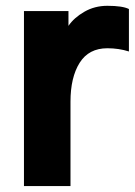

<svg xmlns="http://www.w3.org/2000/svg" viewBox="-20 -625 453 645"><path d="M60.5 0V-587.9H210V-538.1Q228.5 -565.4 263.2 -585.4Q297.9 -605.5 340.8 -605.5Q391.6 -605.5 413.1 -594.7V-452.1Q378.9 -462.9 340.8 -462.9Q278.3 -462.9 247.6 -414.1Q216.8 -365.2 216.8 -283.2V0Z"/></svg>

Font: Gothic A1 Black
Style: Regular
Weight: 900
Version: Version 2.50